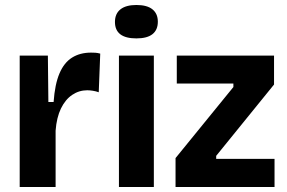

<svg xmlns="http://www.w3.org/2000/svg" viewBox="-20 -750 1149 770"><path d="M59 0V-276V-527H172L174 -341H195Q200 -412 218.5 -455.5Q237 -499 269 -519Q301 -539 345 -539Q354 -539 362.5 -538.5Q371 -538 382 -535L376 -380Q365 -384 352.5 -386Q340 -388 330 -388Q297 -388 269.5 -369.5Q242 -351 224.5 -315Q207 -279 203 -226V0Z M457 0V-527H597V0ZM527 -596Q484 -596 462.5 -612.5Q441 -629 441 -662Q441 -695 463 -712.5Q485 -730 527 -730Q570 -730 591.5 -712.5Q613 -695 613 -663Q613 -630 591.5 -613Q570 -596 527 -596Z M684 0V-116L916 -401V-415H689V-527H1079V-411L847 -125V-113H1081V0Z"/></svg>

Font: Bricolage Grotesque SemiCondensed
Style: Bold
Weight: 700
Width: 4
Designer: Mathieu Triay
Foundry: Atelier Triay
Version: Version 1.001;gftools[0.9.33.dev8+g029e19f]